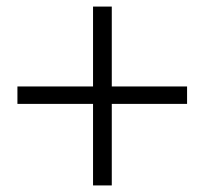

<svg xmlns="http://www.w3.org/2000/svg" viewBox="-20 -651 621 584"><path d="M549 -388H320V-631H263V-388H33V-335H263V-87H320V-335H549Z"/></svg>

Font: Source Han Serif JP Medium
Style: Regular
Weight: 500
Designer: Ryoko NISHIZUKA 西塚涼子 (kana & ideographs); Frank Grießhammer (Latin, Greek & Cyrillic); Wenlong ZHANG 张文龙 (bopomofo); San
Foundry: Adobe Systems Incorporated
Version: Version 1.001;PS 1.001;hotconv 16.6.54;makeotf.lib2.5.65590